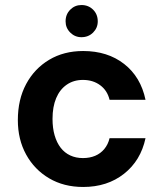

<svg xmlns="http://www.w3.org/2000/svg" viewBox="-20 -732 650 764"><path d="M311 12Q234 12 175.5 -22.5Q117 -57 84 -117Q51 -177 51 -254Q51 -336 84 -397.5Q117 -459 175.5 -494Q234 -529 311 -529Q408 -529 474 -477.5Q540 -426 559 -335H416Q407 -372 378.5 -393Q350 -414 310 -414Q273 -414 245.5 -395Q218 -376 203.5 -341.5Q189 -307 189 -259Q189 -222 197.5 -193Q206 -164 221.5 -144Q237 -124 259.5 -113.5Q282 -103 310 -103Q337 -103 358.5 -112Q380 -121 395 -139Q410 -157 416 -182H559Q540 -93 473.5 -40.5Q407 12 311 12ZM304 -584Q278 -584 259.5 -602.5Q241 -621 241 -647Q241 -675 259.5 -693.5Q278 -712 304 -712Q332 -712 350.5 -693.5Q369 -675 369 -647Q369 -621 350.5 -602.5Q332 -584 304 -584Z"/></svg>

Font: DM Sans 11pt
Style: Bold
Weight: 700
Version: Version 4.004;gftools[0.9.30]